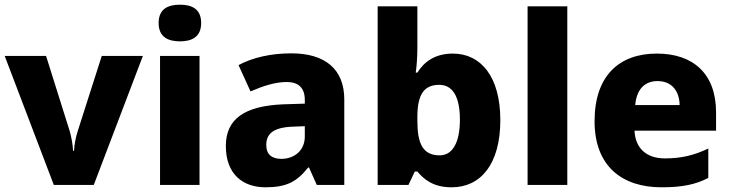

<svg xmlns="http://www.w3.org/2000/svg" viewBox="-20 -787 3109 817"><path d="M209 0H379L588 -549H413L311 -230C303 -205 296 -173 295 -145H291C290 -172 283 -208 276 -231L176 -549H0Z M746 -767C696 -767 655 -750 655 -689C655 -629 696 -611 746 -611C795 -611 836 -629 836 -689C836 -750 795 -767 746 -767ZM829 -549H661V0H829Z M1220 -560C1132 -560 1055 -542 995 -510L1046 -398C1099 -421 1151 -438 1200 -438C1248 -438 1277 -415 1277 -362V-346L1183 -343C1024 -336 941 -283 941 -166C941 -46 1013 10 1110 10C1201 10 1244 -15 1291 -74H1295L1328 0H1445V-364C1445 -493 1363 -560 1220 -560ZM1226 -248 1277 -250V-206C1277 -147 1233 -111 1177 -111C1139 -111 1113 -128 1113 -170C1113 -217 1142 -245 1226 -248Z M1756 -585V-760H1587V0H1718L1745 -57H1756C1784 -24 1823 10 1902 10C2025 10 2109 -88 2109 -276C2109 -461 2026 -559 1907 -559C1830 -559 1784 -523 1756 -478H1749C1753 -504 1756 -545 1756 -585ZM1849 -426C1906 -426 1937 -376 1937 -278C1937 -179 1905 -126 1851 -126C1779 -126 1756 -176 1756 -273V-294C1757 -383 1783 -426 1849 -426Z M2394 0V-760H2225V0Z M2775 -559C2616 -559 2510 -466 2510 -271C2510 -78 2629 10 2795 10C2884 10 2940 -2 2994 -30V-155C2933 -126 2879 -113 2809 -113C2728 -113 2683 -159 2680 -231H3027V-309C3027 -473 2930 -559 2775 -559ZM2778 -442C2840 -442 2871 -398 2872 -340H2683C2689 -410 2726 -442 2778 -442Z"/></svg>

Font: Noto Sans Ethiopic ExtraBold
Style: Regular
Weight: 800
Designer: Monotype Design Team
Foundry: Monotype Imaging Inc.
Version: Version 2.102